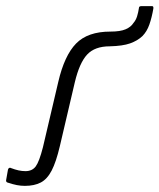

<svg xmlns="http://www.w3.org/2000/svg" viewBox="-42 -594 520 626"><path d="M39 12Q26 12 13 9.5Q0 7 -18 1Q-23 -1 -22 -7L-16 -41Q-15 -45 -12 -46.5Q-9 -48 -6 -46Q7 -41 18.5 -38.5Q30 -36 41 -36Q63 -36 74.5 -51.5Q86 -67 98 -114L148 -327Q168 -413 206 -452Q244 -491 318 -491Q350 -491 367.5 -498.5Q385 -506 393 -519Q401 -528 405 -541Q409 -554 411 -568Q411 -574 419 -574H454Q459 -574 458 -566Q453 -537 445 -514Q437 -491 422 -476Q406 -461 382 -452.5Q358 -444 316 -443Q267 -443 242 -416Q217 -389 202 -326L153 -117Q141 -66 126.5 -38Q112 -10 91 1Q70 12 39 12Z"/></svg>

Font: Sofia Sans Light
Style: Italic
Weight: 300
Italic angle: -9°
Version: Version 4.100-B